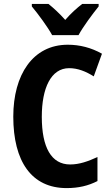

<svg xmlns="http://www.w3.org/2000/svg" viewBox="-20 -953 569 983"><path d="M247 -773H382C405 -816 455 -883 485 -920V-933H401C373 -911 345 -887 314 -851C284 -885 253 -913 228 -933H143V-920C174 -883 225 -814 247 -773ZM334 -604C379 -604 420 -587 460 -562L502 -678C447 -709 388 -724 327 -724C148 -724 48 -570 48 -356C48 -126 142 10 321 10C382 10 432 -2 479 -26V-149C431 -127 387 -111 339 -111C243 -111 194 -198 194 -355C194 -502 241 -604 334 -604Z"/></svg>

Font: Noto Sans Devanagari Condensed
Style: Bold
Weight: 700
Width: 3
Designer: Jelle Bosma - Monotype Design Team
Foundry: Monotype Imaging Inc.
Version: Version 2.004